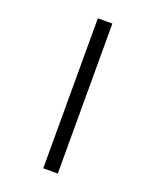

<svg xmlns="http://www.w3.org/2000/svg" viewBox="-178 -902 976 1204"><g transform="rotate(20 310.0 -300.5)"><path d="M358.5 200V-801H261.5V200Z"/></g></svg>

Font: FontWithASyntaxHighlighterNightOwl
Style: Regular
Weight: 400
Designer: Riley Cran & the Lettermatic Team
Foundry: Lettermatic
Version: Version 1.000 (FontWithASyntaxHighlighterNightOwl)